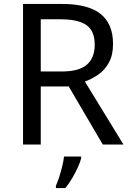

<svg xmlns="http://www.w3.org/2000/svg" viewBox="-20 -734 662 975"><path d="M294 -714Q427 -714 490.5 -663.5Q554 -613 554 -511Q554 -454 533 -416Q512 -378 479.5 -355.5Q447 -333 411 -320L607 0H502L329 -295H187V0H97V-714ZM289 -636H187V-371H294Q381 -371 421 -405.5Q461 -440 461 -507Q461 -577 419 -606.5Q377 -636 289 -636ZM392 70Q388 88 375.5 115.5Q363 143 346.5 171Q330 199 312 221H264V209Q272 192 280.5 165.5Q289 139 296 110.5Q303 82 305 61H392Z"/></svg>

Font: Noto Sans Shavian
Style: Regular
Weight: 400
Designer: Monotype Design Team
Foundry: Monotype Imaging Inc.
Version: Version 2.001; ttfautohint (v1.8.4.7-5d5b)